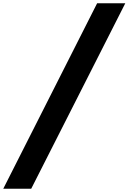

<svg xmlns="http://www.w3.org/2000/svg" viewBox="-40 -856 788 1176"><path d="M-20 300 555 -836.2H727.5L151.2 300Z"/></svg>

Font: Now Black
Style: Regular
Weight: 900
Designer: Alfredo Marco Pradil
Foundry: Alfredo Marco Pradil
Version: Version 1.002;PS 001.002;hotconv 1.0.88;makeotf.lib2.5.64775